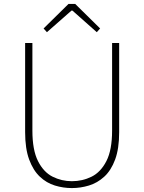

<svg xmlns="http://www.w3.org/2000/svg" viewBox="-20 -945 734 978"><path d="M346 13Q302 13 259.5 0Q217 -13 183 -45Q149 -77 128.5 -132.5Q108 -188 108 -272V-726H145V-280Q145 -181 173.5 -124.5Q202 -68 248 -45Q294 -22 346 -22Q400 -22 446.5 -45Q493 -68 522 -124.5Q551 -181 551 -280V-726H587V-272Q587 -188 566.5 -132.5Q546 -77 511 -45Q476 -13 433 0Q390 13 346 13ZM219 -781 202 -800 329 -925H363L490 -800L473 -781L349 -891H344Z"/></svg>

Font: Shanggu Sans SC VF
Style: Regular
Weight: 250
Designer: GuiWonder
Version: Version 1.021